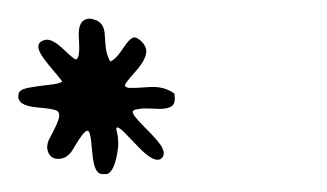

<svg xmlns="http://www.w3.org/2000/svg" viewBox="-120 -622 358 210"><path d="M-99.6 -519.5Q-99.1 -523.9 -89.4 -525.9Q-79.6 -527.8 -67.4 -529.1Q-55.2 -530.3 -51.8 -532.7Q-53.7 -535.6 -63.5 -547.1Q-73.2 -558.6 -76.2 -564.5Q-81.1 -574.2 -73.2 -577.6Q-70.3 -578.6 -68.8 -578.6Q-61.5 -578.6 -50.3 -567.9Q-39.1 -557.1 -37.1 -557.1Q-32.2 -557.1 -33.7 -579.6Q-35.6 -601.6 -21.5 -601.6Q-20 -601.6 -17.1 -600.6Q-8.8 -598.6 -6.3 -589.8Q-5.4 -586.4 -4.9 -577.1Q-4.4 -567.9 -2.9 -563Q-1.5 -558.6 0.5 -554.7Q6.8 -557.1 14.6 -569.1Q22.5 -581.1 26.9 -581.1Q30.3 -581.1 35.2 -576.2Q40 -571.3 40 -565.9Q40 -557.1 28.3 -543.9Q16.6 -530.8 16.6 -528.8Q16.6 -526.9 20.5 -525.9H26.9Q30.3 -525.9 37.1 -526.4Q43.9 -526.9 47.4 -526.9Q61 -526.9 70.8 -519.5Q72.3 -509.3 68.1 -506.1Q64 -502.9 54.7 -502.9Q52.2 -502.9 47.1 -503.2Q42 -503.4 39.6 -503.4Q33.2 -503.4 27.8 -502Q23.9 -501 25.9 -497.1Q27.8 -493.2 41.3 -479.7Q54.7 -466.3 57.6 -460Q61 -452.6 56.6 -448.7Q55.2 -447.3 51.8 -447.3Q44.4 -447.3 29.1 -463.6Q13.7 -480 11.7 -481Q8.3 -483.4 7.6 -482.4Q6.8 -481.4 7.8 -478Q8.3 -475.6 8.5 -474.6Q8.8 -473.6 9 -470.9Q9.3 -468.3 9.3 -466.6Q9.3 -464.8 9.3 -461.9Q5.9 -433.6 -3.4 -431.6H-7.8Q-14.6 -431.6 -17.1 -442.4Q-18.6 -447.8 -19.5 -459.5Q-20.5 -471.2 -21.5 -474.6Q-22.5 -479 -24.4 -479Q-28.3 -479 -38.6 -461.4Q-45.4 -448.2 -56.2 -448.2Q-65.4 -448.2 -67.9 -457.5Q-69.3 -461.9 -66.9 -468.3Q-66.4 -469.2 -60.8 -480.2Q-55.2 -491.2 -55.2 -495.6Q-55.2 -499 -57.1 -500.5Q-60.1 -502.9 -78.1 -504.4Q-96.2 -505.9 -99.1 -512.7Q-100.6 -515.1 -99.6 -519.5Z"/></svg>

Font: Sintesa 3
Style: 3
Weight: 400
Version: Version 001.000